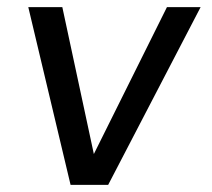

<svg xmlns="http://www.w3.org/2000/svg" viewBox="-20 -516 592 536"><path d="M177 0 59 -496H154L242 -86L446 -496H540L282 0Z"/></svg>

Font: Host Grotesk
Style: Italic
Weight: 400
Italic angle: -8°
Designer: Doğukan Karapınar based on Poppins by Indian Type Foundry, Jonny Pinhorn
Foundry: Element Type
Version: Version 1.001; ttfautohint (v1.8.4.7-5d5b)